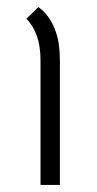

<svg xmlns="http://www.w3.org/2000/svg" viewBox="-20 -525 275 545"><path d="M89 -505Q108 -491 119.5 -473.5Q131 -456 138 -436Q145 -416 147.5 -395Q150 -374 150 -353V0H95V-353Q95 -393 85 -422Q75 -451 55 -472Z"/></svg>

Font: Snippet
Style: Regular
Weight: 400
Designer: Gesine Todt
Foundry: Gesine Todt
Version: Version 1.000